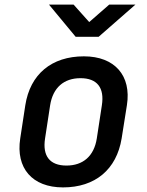

<svg xmlns="http://www.w3.org/2000/svg" viewBox="-20 -805 640 835"><path d="M309 -645H409L569 -785H455L368 -709L300 -785H193ZM254 10C394 10 487 -68 509 -203L532 -348C552 -476 479 -560 345 -560C204 -560 111 -482 90 -347L68 -203C48 -74 120 10 254 10ZM269 -85C197 -85 164 -126 176 -203L198 -347C210 -424 258 -465 330 -465C402 -465 435 -424 423 -347L401 -203C389 -126 341 -85 269 -85Z"/></svg>

Font: JetBrains Mono SemiBold
Style: Italic
Weight: 472
Italic angle: -9°
Monospace: yes
Designer: Philipp Nurullin, Konstantin Bulenkov
Foundry: JetBrains
Version: Version 2.305